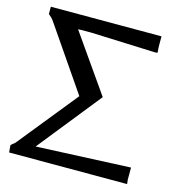

<svg xmlns="http://www.w3.org/2000/svg" viewBox="-110 -844 903 951"><g transform="rotate(15 341.5 -368.5)"><path d="M18.6 -25.4V-30.3Q27.3 -39.1 31.7 -41.5Q36.1 -43.9 43.9 -53.7L285.2 -352.5L76.2 -657.2Q64.5 -673.8 58.6 -682.6Q52.7 -691.4 36.1 -705.1L34.2 -706.1V-744.1H601.6V-705.1Q601.6 -680.7 603.5 -667V-661.1Q601.6 -659.2 589.8 -659.2L260.7 -671.9H211.9Q201.2 -671.9 193.4 -670.9L398.4 -377.9L140.6 -55.7L620.1 -77.1H624V-14.6L626 2.9V6.8H21.5Z"/></g></svg>

Font: GenEi LateMin P v2
Style: Medium
Weight: 500
Designer: o_tamon (Modified)
Foundry: o_tamon / Adobe Systems Incorporated / FONT 910 / Philipp H. Poll
Version: Version 2.1;Original Version 1.004